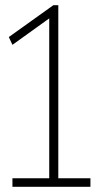

<svg xmlns="http://www.w3.org/2000/svg" viewBox="-20 -721 382 741"><path d="M28 0V-33H170V-650L28 -548L14 -578L186 -701H205V-33H329V0Z"/></svg>

Font: Georama Condensed ExtraLight
Style: Regular
Weight: 200
Width: 3
Designer: Jean-Baptiste Levee
Foundry: Production Type
Version: Version 1.000